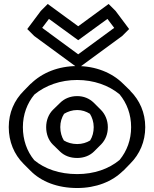

<svg xmlns="http://www.w3.org/2000/svg" viewBox="-20 -895 774 965"><path d="M212 -256C212 -221 224 -190 245 -169L281 -134L282 -133C304 -112 333 -101 368 -101C402 -101 432 -113 453 -134L488 -169L489 -170C510 -192 522 -221 522 -256C522 -291 508 -322 487 -343L452 -378L451 -379C429 -400 401 -412 368 -412C334 -412 304 -400 282 -378L246 -343C225 -322 212 -291 212 -256ZM283 -256C283 -282 290 -304 302 -323C320 -334 343 -342 368 -342C392 -342 413 -335 432 -323C443 -305 451 -282 451 -256C451 -231 445 -208 433 -189C415 -178 393 -171 368 -171C342 -171 319 -178 301 -189C290 -207 283 -230 283 -256ZM95 -256C95 -320 117 -377 153 -420C209 -466 284 -493 368 -493C451 -493 527 -466 581 -421C618 -376 639 -320 639 -256C639 -192 618 -136 581 -91C527 -46 453 -20 368 -20C279 -20 205 -46 152 -90C115 -135 95 -192 95 -256ZM24 -256C24 -183 51 -119 98 -72L133 -37C187 18 269 50 368 50C463 50 544 18 599 -37H600L635 -73C682 -120 710 -183 710 -256C710 -329 682 -391 635 -438V-439L599 -474C543 -530 460 -563 368 -563C274 -563 192 -530 135 -474H134L99 -438C52 -391 24 -329 24 -256ZM554 -755 373 -622 192 -755 226 -800 373 -693 520 -800ZM594 -714 629 -749 561 -840 526 -875 373 -763 220 -875 185 -840 117 -749 152 -714 373 -552Z"/></svg>

Font: Hussar Press
Style: Bold
Weight: 700
Foundry: Cannot Into Space Fonts
Version: Version 1.43